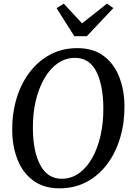

<svg xmlns="http://www.w3.org/2000/svg" viewBox="-20 -1015 718 1045"><path d="M304 10Q217.5 10 160.5 -32.5Q103.5 -75 75.2 -146.8Q47 -218.5 46.5 -305Q45.5 -397 69.8 -478Q94 -559 140.8 -621Q187.5 -683 253.2 -718Q319 -753 400.5 -753Q488.5 -753 545 -710Q601.5 -667 629 -596Q656.5 -525 657.5 -440.5Q658.5 -348.5 634.5 -267Q610.5 -185.5 564.5 -123.2Q518.5 -61 452.5 -25.5Q386.5 10 304 10ZM316 -42Q367.5 -42 409.8 -72Q452 -102 482 -155.5Q512 -209 527.8 -279.5Q543.5 -350 542.5 -430.5Q541 -554.5 503.5 -627.2Q466 -700 388 -700Q336 -700 293.8 -670.2Q251.5 -640.5 221 -587.5Q190.5 -534.5 174.2 -464.5Q158 -394.5 159 -314.5Q160 -188.5 200 -115.2Q240 -42 316 -42ZM384.5 -818 288 -970.5 327 -995Q352 -968 376.8 -941.5Q401.5 -915 426.5 -888Q460.5 -915 494.5 -941.5Q528.5 -968 562 -995L597 -971L452.5 -818Z"/></svg>

Font: Merriweather
Style: Italic
Weight: 400
Italic angle: -7.8°
Designer: Eben Sorkin
Foundry: Eben Sorkin
Version: Version 2.100